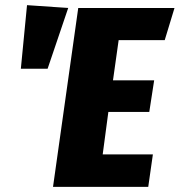

<svg xmlns="http://www.w3.org/2000/svg" viewBox="-20 -726 698 746"><path d="M658 -695 620 -570H441L419 -414H579L560 -291H401L379 -126H574L556 0H186L284 -695ZM85 -706 245 -695 165 -459H61Z"/></svg>

Font: Fira Sans Extra Condensed ExtraBold
Style: Italic
Weight: 800
Width: 3
Italic angle: -8°
Designer: Carrois Corporate & Edenspiekermann AG
Foundry: Carrois Corporate GbR & Edenspiekermann AG
Version: Version 4.203